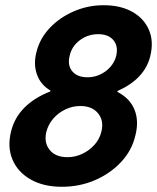

<svg xmlns="http://www.w3.org/2000/svg" viewBox="-20 -705 601 735"><path d="M216.7 10Q146.7 10 97.5 -17.9Q48.3 -45.8 27.9 -93.8Q7.5 -141.7 22.5 -202.5Q48.3 -305.8 172.5 -355L173.3 -358.3Q135.8 -380 121.7 -419.2Q107.5 -458.3 119.2 -504.2Q131.7 -556.7 169.6 -597.1Q207.5 -637.5 261.7 -661.2Q315.8 -685 376.7 -685Q441.7 -685 486.7 -659.6Q531.7 -634.2 550.4 -590Q569.2 -545.8 555 -489.2Q533.3 -402.5 430 -356.7L429.2 -353.3Q476.7 -329.2 494.6 -285.8Q512.5 -242.5 498.3 -186.7Q485 -129.2 443.8 -85Q402.5 -40.8 343.8 -15.4Q285 10 216.7 10ZM238.3 -103.3Q268.3 -103.3 295.4 -116.3Q322.5 -129.2 342.1 -151.2Q361.7 -173.3 368.3 -201.7Q378.3 -243.3 355.4 -271.2Q332.5 -299.2 287.5 -299.2Q257.5 -299.2 230.4 -286.2Q203.3 -273.3 184.2 -251.3Q165 -229.2 157.5 -200.8Q147.5 -159.2 170 -131.2Q192.5 -103.3 238.3 -103.3ZM315 -409.2Q353.3 -409.2 384.6 -432.5Q415.8 -455.8 425 -491.7Q433.3 -528.3 414.2 -551.2Q395 -574.2 355.8 -574.2Q316.7 -574.2 285.8 -551.2Q255 -528.3 246.7 -491.7Q237.5 -455 256.7 -432.1Q275.8 -409.2 315 -409.2Z"/></svg>

Font: Funnel Sans Light
Style: Bold Italic
Weight: 700
Italic angle: -14.036°
Version: Version 1.000